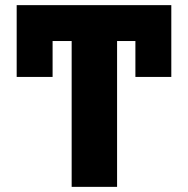

<svg xmlns="http://www.w3.org/2000/svg" viewBox="-20 -727 731 747"><path d="M646.5 -427.7H506.8V-567.4H435.5V0H258.8V-567.4H184.6V-427.7H44.9V-707H646.5Z"/></svg>

Font: Pretendard Std Black
Style: Regular
Weight: 900
Designer: Base glyphs from Inter by Rasmus Andersson; Hangeul glyphs from Noto Sans CJK(Source Han Sans) by Jang Soo-young and Kan
Foundry: Kil Hyung-jin
Version: Version 1.309